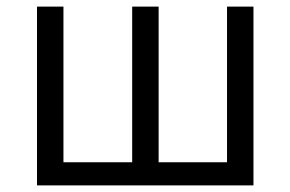

<svg xmlns="http://www.w3.org/2000/svg" viewBox="-20 -561 878 581"><path d="M92 0V-541H172V-70H380V-541H460V-70H667V-541H747V0Z"/></svg>

Font: IBM Plex Sans SC
Style: Regular
Weight: 400
Designer: Mike Abbink; Paul van der Laan; Pieter van Rosmalen; Eunyou Noh; Wujin Sim; Chorong Kim; Dohee Lee; Yejin We; Jinhee Kim
Foundry: Sandoll Inc.
Version: Version 1.000